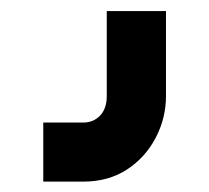

<svg xmlns="http://www.w3.org/2000/svg" viewBox="-20 -141 387 355"><path d="M60 194.8V85.6H133.9Q152.7 85.6 165.1 72.7Q177.4 59.8 177.4 36.4V-120.6H286.9V36.4Q286.9 77.7 267.6 114.2Q248.4 150.7 214.2 172.8Q180 194.8 133.9 194.8Z"/></svg>

Font: Mada
Style: Regular
Weight: 400
Designer: Khaled Hosny
Version: Version 1.5